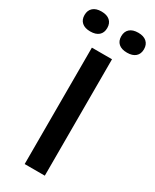

<svg xmlns="http://www.w3.org/2000/svg" viewBox="-295 -998 851 1057"><g transform="rotate(30 131.0 -469.5)"><path d="M67 0V-740H195V0ZM248 -812.5Q213 -812.5 194.2 -829Q175.5 -845.5 175.5 -875.5Q175.5 -905.5 194.2 -922.2Q213 -939 248 -939Q282.5 -939 301.2 -922.2Q320 -905.5 320 -875.5Q320 -845.5 301.2 -829Q282.5 -812.5 248 -812.5ZM14 -812.5Q-20.5 -812.5 -39.2 -829Q-58 -845.5 -58 -875.5Q-58 -905.5 -39.2 -922.2Q-20.5 -939 14 -939Q49 -939 67.8 -922.2Q86.5 -905.5 86.5 -875.5Q86.5 -845.5 67.8 -829Q49 -812.5 14 -812.5Z"/></g></svg>

Font: Encode Sans SmCnd SmBold
Style: Regular
Weight: 600
Width: 4
Designer: Multiple Designers
Foundry: Impallari Type
Version: Version 3.002; ttfautohint (v1.8.3) -l 8 -r 50 -G 200 -x 14 